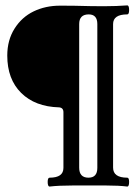

<svg xmlns="http://www.w3.org/2000/svg" viewBox="-20 -684 507 708"><path d="M163.1 3.9Q155.8 3.9 155.8 -13.2Q155.8 -28.8 163.1 -28.8Q213.9 -28.8 213.9 -64.9V-270Q213.9 -286.6 198.2 -288.1Q109.4 -290.5 58.1 -341.3Q6.8 -392.1 6.8 -479Q6.8 -536.1 33.7 -578.6Q60.5 -621.1 104.2 -642.1Q147.9 -663.1 201.2 -663.1Q257.3 -663.1 284.2 -662.1Q312 -661.1 366.2 -661.1Q409.2 -661.1 449.2 -664.1Q456.1 -664.1 456.1 -647Q456.1 -630.9 449.2 -630.9Q397 -630.9 397 -595.2V-65.9Q397 -28.8 449.2 -28.8Q456.1 -28.8 456.1 -13.2Q456.1 3.9 449.2 3.9Q418.5 0 372.1 0H247.1Q196.3 0 163.1 3.9ZM306.2 -28.8Q338.9 -28.8 338.9 -64.9V-595.2Q338.9 -630.9 307.1 -630.9Q272 -630.9 272 -595.2V-65.9Q272 -28.8 306.2 -28.8Z"/></svg>

Font: Junicode SmCond Medium
Style: Regular
Weight: 500
Width: 4
Designer: Peter S. Baker
Version: Version 2.206